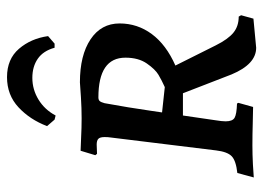

<svg xmlns="http://www.w3.org/2000/svg" viewBox="-124 -632 768 561"><g transform="rotate(-90 260.5 -352.0)"><path d="M189 -106Q186 -88 186 -77Q186 -57 196.5 -51Q207 -45 238 -44L240 -40L228 3Q215 3 181 2Q147 1 116 1Q89 1 60 2.5Q31 4 22 5L35 -43Q71 -47 84 -59.5Q97 -72 101 -105L139 -415Q140 -421 140 -431Q140 -444 135 -449Q130 -454 118 -454L91 -453L87 -458L100 -501Q110 -501 138.5 -499.5Q167 -498 195 -498Q224 -498 256 -500Q288 -502 300 -503Q379 -503 425.5 -472Q472 -441 472 -387Q472 -335 441 -293Q410 -251 349 -224L408 -106Q426 -70 445 -54.5Q464 -39 492 -39L496 -32L486 4L401 12Q353 12 323 -60L268 -202H203ZM372 -370Q372 -449 256 -449Q249 -449 245.5 -445.5Q242 -442 239 -431Q226 -360 217 -297L212 -263L286 -255Q306 -264 322 -273.5Q338 -283 355 -307.5Q372 -332 372 -370ZM203 -574 191 -577 172 -599Q191 -649 227 -682.5Q263 -716 315 -716Q368 -716 398 -681Q428 -646 435 -596L413 -577H401Q392 -610 369 -626Q346 -642 313 -642Q279 -642 249.5 -624Q220 -606 203 -574Z"/></g></svg>

Font: Alegreya SC Medium
Style: Italic
Weight: 500
Italic angle: -7°
Designer: Juan Pablo del Peral
Foundry: Huerta Tipografica
Version: Version 2.007; ttfautohint (v1.6)